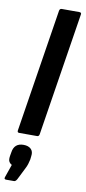

<svg xmlns="http://www.w3.org/2000/svg" viewBox="-123 -720 452 1013"><g transform="rotate(10 103.5 -214.0)"><path d="M14 0Q3 0 5 -12L109 -671Q111 -683 122 -683H215Q229 -683 226 -671L122 -12Q120 0 110 0ZM-11 255Q-24 255 -19 242L5 173Q-5 168 -10.5 158Q-16 148 -12 125L-9 108Q-2 58 48 58Q74 58 88 71.5Q102 85 98 110L96 128Q93 141 89.5 153Q86 165 78 180L47 242Q40 255 31 255Z"/></g></svg>

Font: Sofia Sans Extra Condensed ExtraBold
Style: Italic
Weight: 800
Italic angle: -9°
Designer: Botio Nikoltchev, Ani Petrova
Foundry: lettersoup
Version: Version 4.101; ttfautohint (v1.8.4.7-5d5b)